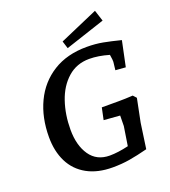

<svg xmlns="http://www.w3.org/2000/svg" viewBox="-162 -1024 1020 1155"><g transform="rotate(-20 347.5 -446.0)"><path d="M61 -287Q61 -412 107.5 -510Q154 -608 243.5 -664Q333 -720 459 -720Q515 -720 562.5 -711Q610 -702 673 -686L639 -524L574 -529L580 -581Q581 -590 575 -627Q507 -647 449 -647Q368 -647 311 -596.5Q254 -546 226 -463.5Q198 -381 198 -285Q198 -184 241.5 -121Q285 -58 368 -58Q420 -58 488 -74L507 -196Q508 -204 508 -263L405 -271L421 -347H529Q571 -347 620 -350L639 -329L634 -304Q611 -193 609 -180L586 -19Q520 -2 469 6.5Q418 15 360 15Q264 15 196.5 -22.5Q129 -60 95 -128Q61 -196 61 -287ZM335 -800 581 -907 604 -836 350 -752Z"/></g></svg>

Font: Andada Pro
Style: Bold Italic
Weight: 700
Italic angle: -7°
Designer: Carolina Giovagnoli
Foundry: Huerta Tipografica
Version: Version 3.005; ttfautohint (v1.8.4)